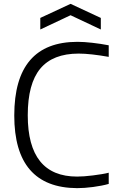

<svg xmlns="http://www.w3.org/2000/svg" viewBox="-20 -967 624 996"><path d="M380 9Q54 7 54 -368Q54 -750 382 -750Q415 -750 459 -745Q503 -740 544 -732V-672Q499 -680 459 -684.5Q419 -689 388 -689Q254 -689 189 -611Q124 -533 124 -369Q124 -51 380 -51Q396 -51 417.5 -52.5Q439 -54 462 -57Q485 -60 507 -63.5Q529 -67 544 -71V-13Q527 -8 506 -4Q485 0 463 3Q441 6 419.5 7.5Q398 9 380 9ZM189 -874 346 -947 503 -874V-814L346 -888L189 -814Z"/></svg>

Font: Encode Sans Normal
Style: Light
Weight: 300
Designer: Pablo Impallari, Andres Torresi
Foundry: Pablo Impallari, Andres Torresi
Version: Version 1.000; ttfautohint (v1.00) -l 8 -r 50 -G 200 -x 14 -